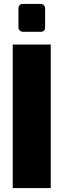

<svg xmlns="http://www.w3.org/2000/svg" viewBox="-20 -959 312 979"><path d="M188 -796.9H98.1Q87.4 -796.9 81.1 -803.2Q74.2 -809.1 74.2 -819.8V-914.1Q74.2 -939 98.1 -939H188Q198.2 -939 204.1 -932.1Q210 -925.3 210 -914.1V-819.8Q210 -797.4 188 -796.9ZM238.8 0H44.9V-731.9H238.8Z"/></svg>

Font: Squarion Black
Style: Regular
Weight: 900
Designer: Natanael Gama
Version: Version 1.00;September 12, 2019;FontCreator 11.5.0.2425 64-b